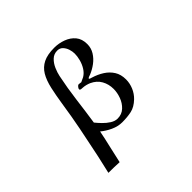

<svg xmlns="http://www.w3.org/2000/svg" viewBox="-218 -997 1437 1437"><g transform="rotate(-45 500.0 -279.0)"><path d="M631 -222Q631 -273 608 -314Q585 -355 537 -377Q523 -383 507.5 -387Q492 -391 477 -392Q470 -393 463 -393Q456 -393 450 -396Q447 -397 446.5 -400Q446 -403 446 -405Q446 -411 454.5 -421.5Q463 -432 470 -432Q476 -432 482 -431Q488 -430 495 -429Q503 -434 512.5 -437.5Q522 -441 531 -446Q558 -462 576 -490.5Q594 -519 603 -552.5Q612 -586 612 -615Q612 -638 604 -663Q596 -688 579 -706Q562 -724 535 -724Q499 -724 474 -700Q449 -676 434 -641.5Q419 -607 413 -577Q391 -471 377.5 -363.5Q364 -256 348 -149Q364 -129 388 -104Q412 -79 440 -61.5Q468 -44 495 -44Q540 -44 570.5 -72.5Q601 -101 616 -142Q631 -183 631 -222ZM747 -207Q747 -166 730.5 -127Q714 -88 684 -59Q642 -19 598.5 -9.5Q555 0 500 0Q456 0 411.5 -20.5Q367 -41 334 -69Q321 -2 305 64Q289 130 275 197Q218 194 159 194Q176 124 191 53.5Q206 -17 220 -87Q231 -140 241.5 -192.5Q252 -245 261 -298Q272 -363 282 -428Q292 -493 306 -557Q321 -624 347 -667.5Q373 -711 417.5 -733Q462 -755 534 -755Q582 -755 627 -738.5Q672 -722 700.5 -688Q729 -654 729 -599Q729 -557 707.5 -522.5Q686 -488 652.5 -463Q619 -438 582 -423Q578 -422 566 -417.5Q554 -413 554 -408Q554 -404 564 -401Q574 -398 577 -397Q623 -383 661.5 -358.5Q700 -334 723.5 -297Q747 -260 747 -207Z"/></g></svg>

Font: Kaisei Opti
Style: Bold
Weight: 700
Designer: Font-Kai, 金井和夫
Foundry: KAZUO KANAI
Version: Version 5.003